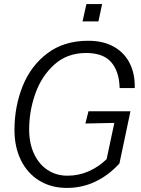

<svg xmlns="http://www.w3.org/2000/svg" viewBox="-20 -910 690 942"><path d="M51 -272Q51 -387 91 -487Q131 -587 212.5 -648.5Q294 -710 413 -710Q488 -710 540 -680Q592 -650 617.5 -597.5Q643 -545 641 -478H567Q565 -559 526 -604.5Q487 -650 402 -650Q310 -650 247 -593.5Q184 -537 153.5 -451Q123 -365 123 -275Q123 -207 147 -155.5Q171 -104 213.5 -76Q256 -48 311 -48Q367 -48 416 -70Q465 -92 503 -129L541 -307L399 -304L414 -364H620L566 -108Q513 -50 448 -19Q383 12 308 12Q231 12 172.5 -24Q114 -60 82.5 -124.5Q51 -189 51 -272ZM404 -890H481L463 -805H385Z"/></svg>

Font: Azeret Mono Light
Style: Italic
Weight: 300
Italic angle: -12°
Designer: Martin Vácha
Foundry: Displaay
Version: Version 1.000; Glyphs 3.0.3, build 3074